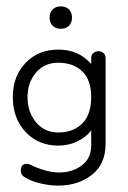

<svg xmlns="http://www.w3.org/2000/svg" viewBox="-20 -445 400 600"><path d="M162 135Q135 135 105.5 128Q76 121 56 108Q45 101 45 88Q45 67 64 67Q71 67 78 71Q95 80 119 87Q143 94 165 94Q206 94 235.5 72Q265 50 265 10V-37Q247 -15 220.5 -2.5Q194 10 162 10Q100 10 60 -32.5Q20 -75 20 -142Q20 -207 60 -248.5Q100 -290 162 -290Q226 -290 265 -245V-263Q265 -274 272 -279.5Q279 -285 288 -285Q296 -285 303 -279.5Q310 -274 310 -263V4Q310 68 267 101.5Q224 135 162 135ZM162 -31Q209 -31 237 -59Q265 -87 265 -142Q265 -195 237 -222Q209 -249 162 -249Q119 -249 92.5 -218Q66 -187 66 -142Q66 -95 92.5 -63Q119 -31 162 -31ZM170 -355Q154 -355 144.5 -364.5Q135 -374 135 -390Q135 -406 144.5 -415.5Q154 -425 170 -425Q186 -425 195.5 -415.5Q205 -406 205 -390Q205 -374 195.5 -364.5Q186 -355 170 -355Z"/></svg>

Font: Dongle Light
Style: Regular
Weight: 300
Designer: Yanghee Ryu
Foundry: Yanghee Ryu
Version: Version 2.000